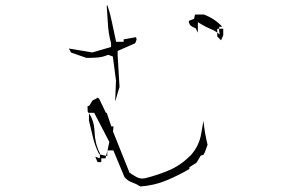

<svg xmlns="http://www.w3.org/2000/svg" viewBox="-20 -736 1040 687"><path d="M657.7 -133.8V-137.7L683.1 -153.8L698.2 -179.2L708 -182.1Q713.4 -190.9 716.3 -200.2Q719.2 -209.5 722.7 -218.3Q712.4 -258.8 708 -303.7Q703.6 -280.8 699.7 -256.3Q692.4 -214.4 663.6 -181.6Q663.1 -180.7 660.6 -178.7Q626.5 -144.5 585.4 -127Q544.4 -109.4 498.5 -98.1Q493.7 -97.2 488.8 -97.2Q478 -97.2 467.8 -103Q455.1 -109.9 443.4 -118.2L384.3 -265.6L386.2 -283.7H383.8H378.4L361.8 -332.5H358.9L334.5 -383.3L326.7 -387.2V-384.3L311 -376.5L299.8 -358.4L293 -355.5L293.9 -336.4Q316.9 -308.6 318.4 -263.7Q319.8 -222.7 336.4 -189.9L337.4 -188.5V-169.4L320.8 -175.3Q324.7 -165.5 329.1 -155.8H342.3V-169.4H357.4L364.3 -197.8H380.9H385.7L425.3 -102.5Q437.5 -88.4 452.6 -83.3Q467.8 -78.1 482.4 -68.8Q531.7 -72.3 575.2 -90.3Q618.7 -108.4 657.7 -131.3ZM298.3 -304.7V-332.5H316.9L371.1 -228.5L363.8 -192.9V-177.2L335 -184.1L333.5 -187Q319.3 -215.3 312.3 -245.6Q305.2 -275.9 298.3 -304.7ZM400.9 -548.8V-553.7L463.9 -581.5L468.8 -594.2L466.8 -603L422.4 -595.2V-586.4H401.4H395.5L380.4 -657.2Q374.5 -687 364.7 -716.3H361.8Q364.3 -684.6 365.5 -659.9Q366.7 -635.3 369.6 -617.2Q372.6 -599.1 377.4 -581.1V-573.2V-567.9L310.1 -548.3L229 -562H226.6L234.4 -547.9L289.6 -528.8Q330.1 -528.8 347.2 -533.2Q356 -535.2 367.2 -540L383.8 -533.7L395 -447.8L392.1 -373.5Q394.5 -378.9 396 -385.3Q400.9 -403.8 407.7 -424.8L400.9 -539.1ZM688 -656.7 699.2 -649.9Q716.3 -639.2 733.2 -632.6Q750 -626 766.1 -612.8L764.2 -625V-625.5V-640.1H773.9V-641.6Q762.7 -654.3 745.1 -666Q727.5 -677.7 709 -684.1H677.7L674.3 -668.5L655.8 -661.6V-655.3Q658.2 -647.5 663.6 -643.3Q668.9 -639.2 680.2 -634.8L688 -619.1ZM757.3 -605.5V-633.3H778.8V-609.9L771 -591.8Z"/></svg>

Font: Bakudai
Style: ExtraLight
Weight: 200
Version: Version 1.48